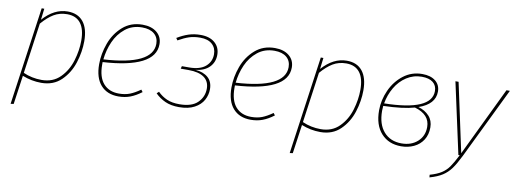

<svg xmlns="http://www.w3.org/2000/svg" viewBox="-59 -857 3695 1382"><g transform="rotate(10 1788.5 -166.0)"><path d="M155 -519H174L164 -437Q246 -529 344 -529Q419 -529 458.5 -480Q498 -431 498 -339Q498 -261 472.5 -181Q447 -101 390 -45.5Q333 10 244 10Q173 10 106 -17L76 194L54 197ZM476 -339Q476 -423 442.5 -466Q409 -509 344 -509Q289 -509 246.5 -483.5Q204 -458 161 -408L109 -39Q172 -11 243 -11Q326 -11 378.5 -64Q431 -117 453.5 -192.5Q476 -268 476 -339Z M654 -214V-196Q654 -104 695 -57.5Q736 -11 808 -11Q853 -11 887.5 -24.5Q922 -38 963 -67L975 -51Q934 -20 894.5 -5Q855 10 808 10Q725 10 678.5 -43Q632 -96 632 -195Q632 -271 660 -348Q688 -425 747 -477Q806 -529 892 -529Q957 -529 996 -497Q1035 -465 1035 -411Q1035 -323 938 -274Q841 -225 654 -214ZM656 -234Q1012 -255 1012 -410Q1012 -456 980.5 -482.5Q949 -509 892 -509Q820 -509 769 -468Q718 -427 690.5 -364.5Q663 -302 656 -234Z M1458 -408Q1458 -354 1422.5 -318Q1387 -282 1322 -275Q1381 -270 1415 -240Q1449 -210 1449 -155Q1449 -113 1428.5 -75.5Q1408 -38 1363.5 -14Q1319 10 1251 10Q1192 10 1150 -9Q1108 -28 1076 -60L1091 -74Q1121 -44 1158.5 -27.5Q1196 -11 1250 -11Q1341 -11 1383.5 -53.5Q1426 -96 1426 -155Q1426 -209 1387 -237Q1348 -265 1273 -265H1216L1221 -284H1274Q1353 -284 1393.5 -319Q1434 -354 1434 -408Q1434 -454 1403.5 -481.5Q1373 -509 1316 -509Q1271 -509 1236 -497.5Q1201 -486 1157 -461L1146 -477Q1189 -503 1229 -516Q1269 -529 1316 -529Q1382 -529 1420 -496Q1458 -463 1458 -408Z M1621 -214V-196Q1621 -104 1662 -57.5Q1703 -11 1775 -11Q1820 -11 1854.5 -24.5Q1889 -38 1930 -67L1942 -51Q1901 -20 1861.5 -5Q1822 10 1775 10Q1692 10 1645.5 -43Q1599 -96 1599 -195Q1599 -271 1627 -348Q1655 -425 1714 -477Q1773 -529 1859 -529Q1924 -529 1963 -497Q2002 -465 2002 -411Q2002 -323 1905 -274Q1808 -225 1621 -214ZM1623 -234Q1979 -255 1979 -410Q1979 -456 1947.5 -482.5Q1916 -509 1859 -509Q1787 -509 1736 -468Q1685 -427 1657.5 -364.5Q1630 -302 1623 -234Z M2195 -519H2214L2204 -437Q2286 -529 2384 -529Q2459 -529 2498.5 -480Q2538 -431 2538 -339Q2538 -261 2512.5 -181Q2487 -101 2430 -45.5Q2373 10 2284 10Q2213 10 2146 -17L2116 194L2094 197ZM2516 -339Q2516 -423 2482.5 -466Q2449 -509 2384 -509Q2329 -509 2286.5 -483.5Q2244 -458 2201 -408L2149 -39Q2212 -11 2283 -11Q2366 -11 2418.5 -64Q2471 -117 2493.5 -192.5Q2516 -268 2516 -339Z M3068 -423Q3068 -331 2949 -290Q2998 -276 3028.5 -243Q3059 -210 3059 -160Q3059 -107 3034.5 -68.5Q3010 -30 2967.5 -10Q2925 10 2874 10Q2783 10 2728.5 -50Q2674 -110 2674 -218Q2674 -293 2706.5 -365Q2739 -437 2798.5 -483Q2858 -529 2936 -529Q2997 -529 3032.5 -500.5Q3068 -472 3068 -423ZM2701 -273Q3046 -279 3046 -423Q3046 -464 3017.5 -486.5Q2989 -509 2936 -509Q2875 -509 2825 -476.5Q2775 -444 2743.5 -390Q2712 -336 2701 -273ZM2698 -254Q2696 -226 2696 -218Q2696 -120 2744 -65.5Q2792 -11 2874 -11Q2945 -11 2990.5 -52Q3036 -93 3036 -159Q3036 -250 2925 -282Q2841 -258 2698 -254Z M3324 2Q3294 63 3268.5 98Q3243 133 3207.5 156Q3172 179 3115 195L3113 176Q3166 161 3197.5 140.5Q3229 120 3250.5 89.5Q3272 59 3302 0H3292L3179 -519H3202L3310 -16L3552 -519H3577Z"/></g></svg>

Font: FiraGO Thin
Style: Italic
Weight: 100
Italic angle: -8°
Designer: bBox Type GmbH
Foundry: bBox Type GmbH
Version: Version 1.001